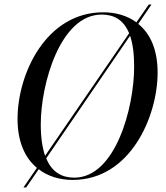

<svg xmlns="http://www.w3.org/2000/svg" viewBox="-20 -779 730 843"><path d="M83 44H95L150 -36C190 -5 242 11 299 11C553 11 672 -269 672 -460C672 -563 639 -632 587 -674L645 -759H633L579 -681C538 -711 487 -725 433 -725C184 -725 57 -458 57 -256C57 -158 89 -86 142 -42ZM159 -233C159 -411 245 -715 426 -715C480 -715 522 -693 547 -633L178 -95C166 -130 159 -175 159 -233ZM306 1C253 1 208 -22 183 -84L551 -622C563 -588 569 -544 569 -486C569 -306 487 1 306 1Z"/></svg>

Font: Noto Serif Display SemiCondensed
Style: Italic
Weight: 400
Width: 4
Italic angle: -12°
Designer: Monotype Design Team
Foundry: Monotype Imaging Inc.
Version: Version 2.009